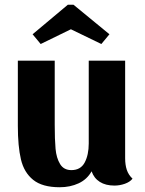

<svg xmlns="http://www.w3.org/2000/svg" viewBox="-20 -765 608 807"><path d="M537 -14Q526 0 504.5 7.5Q483 15 461 15Q424 15 399.5 -0.5Q375 -16 365 -45Q346 -11 310.5 5.5Q275 22 231 22Q158 22 119.5 -9Q81 -40 68 -95Q55 -150 55 -236V-510H210V-241Q210 -178 213.5 -139.5Q217 -101 232.5 -75.5Q248 -50 280 -50Q319 -50 336 -82Q353 -114 353 -162V-510H506V-100Q506 -72 513 -51Q520 -30 537 -14ZM289 -745 440 -621 406 -580 278 -642 151 -580 117 -621 265 -745Z"/></svg>

Font: Sansita
Style: Bold
Weight: 700
Designer: Pablo Cosgaya
Foundry: Omnibus-Type
Version: Version 1.006